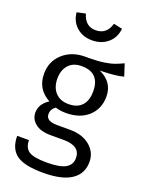

<svg xmlns="http://www.w3.org/2000/svg" viewBox="-180 -869 877 1164"><g transform="rotate(20 258.0 -287.0)"><path d="M251 -477Q196 -477 166.5 -443.5Q137 -410 137 -356Q137 -300 167.5 -266.5Q198 -233 253 -233Q309 -233 338.5 -265Q368 -297 368 -356Q368 -477 251 -477ZM489 -582 514 -505Q468 -491 362 -489Q454 -448 454 -354Q454 -275 400.5 -226Q347 -177 256 -177Q219 -177 189 -187Q160 -168 160 -135Q160 -90 232 -90H316Q395 -90 444 -49.5Q493 -9 493 53Q493 130 432 170.5Q371 211 251 211Q128 211 77.5 173.5Q27 136 27 54H103Q103 103 134 124Q165 145 251 145Q335 145 371.5 123.5Q408 102 408 59Q408 -19 299 -19H216Q151 -19 116.5 -47Q82 -75 82 -117Q82 -172 139 -209Q51 -256 51 -356Q51 -436 107.5 -487Q164 -538 251 -538H277Q331 -538 372 -544.5Q413 -551 433.5 -558.5Q454 -566 489 -582ZM254 -645Q195 -645 155 -679.5Q115 -714 109 -773L165 -785Q186 -710 254 -710Q325 -710 346 -785L402 -773Q396 -714 355 -679.5Q314 -645 254 -645Z"/></g></svg>

Font: FiraSans
Style: Regular
Weight: 350
Designer: Carrois Corporate & Edenspiekermann AG
Foundry: Carrois Corporate GbR & Edenspiekermann AG
Version: Version 3.106;PS 003.106;hotconv 1.0.70;makeotf.lib2.5.58329